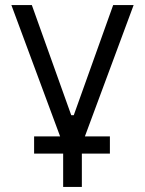

<svg xmlns="http://www.w3.org/2000/svg" viewBox="-20 -540 574 760"><path d="M115 68H230V200H304V68H415V0H316L509 -520H428L272 -84H262L106 -520H25L218 0H115Z"/></svg>

Font: Fixel Variable
Style: Regular
Weight: 100
Width: 3
Designer: AlfaBravo + MacPaw
Foundry: Kyrylo Tkachov, Marchela Mozhyna, Serhii Makarenko, Maria Weinstein, Zakhar Kryvoshyya
Version: Version 1.211